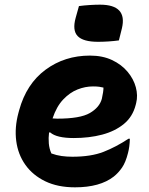

<svg xmlns="http://www.w3.org/2000/svg" viewBox="-20 -790 640 822"><path d="M365 -552Q419 -552 459.5 -533Q500 -514 526 -483Q552 -452 561.5 -416.5Q571 -381 563 -349L561 -341Q548 -290 510 -259Q472 -228 417 -213.5Q362 -199 296 -199Q222 -199 195 -223H190Q187 -199 189 -176Q191 -153 200 -133Q222 -125 244 -122Q266 -119 290 -119Q370 -119 423.5 -140Q477 -161 530 -196H536Q535 -161 528 -135Q518 -95 502.5 -72.5Q487 -50 467 -34Q408 12 301 12Q227 12 173.5 -14Q120 -40 88.5 -84.5Q57 -129 49.5 -186.5Q42 -244 59 -307L62 -318Q93 -431 175 -491.5Q257 -552 365 -552ZM378 -420Q345 -420 312 -407Q279 -394 250.5 -364Q222 -334 205 -283Q216 -282 225 -282Q323 -282 364.5 -306Q406 -330 416 -367Q423 -398 423 -415Q415 -417 405 -418.5Q395 -420 378 -420ZM318 -764Q340 -767 364.5 -768.5Q389 -770 408 -770Q526 -770 502 -669L489 -617Q467 -614 443.5 -612.5Q420 -611 400 -611Q336 -611 312.5 -635.5Q289 -660 304 -714Z"/></svg>

Font: Recursive Sn Csl St XBd
Style: Italic
Weight: 800
Italic angle: -15°
Version: Version 1.079;hotconv 1.0.112;makeotfexe 2.5.65598; ttfautoh